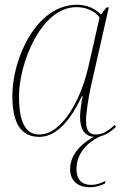

<svg xmlns="http://www.w3.org/2000/svg" viewBox="-20 -566 523 808"><path d="M146 10C200 10 265 -32 324 -161H328C322 -135 317 -94 317 -76C316 -25 335 7 375 10C328 34 275 82 275 145C275 190 302 222 359 222C379 222 396 218 421 207L424 195C406 205 385 212 363 212C334 212 302 199 302 145C302 82 345 33 404 7C428 1 448 -13 468 -32L463 -40C434 -15 414 0 382 0C352 0 342 -22 342 -58C342 -90 353 -160 362 -200L438 -535H428L405 -505C382 -529 346 -546 304 -546C132 -546 32 -319 32 -163C32 -45 69 10 146 10ZM146 0C96 0 60 -36 60 -162C60 -295 150 -536 302 -536C340 -536 380 -521 399 -492L351 -281C319 -142 239 0 146 0Z"/></svg>

Font: Noto Serif Display Thin
Style: Italic
Weight: 100
Italic angle: -12°
Designer: Monotype Design Team
Foundry: Monotype Imaging Inc.
Version: Version 2.009